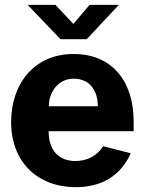

<svg xmlns="http://www.w3.org/2000/svg" viewBox="-20 -763 600 793"><path d="M532 -221V-263C532 -422 447 -540 284 -540C121 -540 26 -417 26 -259C26 -94 135 10 293 10C401 10 479 -38 520 -130L406 -159C381 -119 340 -98 291 -98C223 -98 181 -142 181 -221ZM182 -324C181 -380 219 -438 284 -438C354 -438 384 -385 384 -324ZM283 -664 209 -743H94L230 -601H338L471 -743H350Z"/></svg>

Font: Cheyenne Sans
Style: Bold
Weight: 700
Designer: The Public Sans project authors (U.S. Web Design System), Libre Franklin designed by Pablo Impallari and Rodrigo Fuenzal
Foundry: The Cheyenne Sans Project Authors
Version: Version 2.007